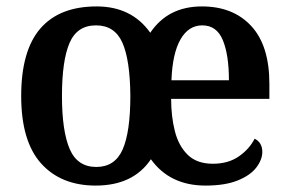

<svg xmlns="http://www.w3.org/2000/svg" viewBox="-20 -568 900 598"><path d="M278 10Q170 10 108 -59Q46 -128 46 -269Q46 -410 105.5 -479Q165 -548 281 -548Q390 -548 448 -466Q503 -548 609 -548Q706 -548 762.5 -487Q819 -426 819 -307V-260H513Q513 -206 524.5 -160Q536 -114 564.5 -86Q593 -58 643 -58Q691 -58 724 -81Q757 -104 773 -136Q784 -131 790.5 -120.5Q797 -110 797 -95Q797 -71 778.5 -46.5Q760 -22 720.5 -6Q681 10 620 10Q509 10 450 -72Q395 10 278 10ZM280 -48Q338 -48 362 -102.5Q386 -157 386 -270Q385 -382 361 -435.5Q337 -489 279 -489Q220 -489 196.5 -434Q173 -379 173 -269Q173 -160 197 -104Q221 -48 280 -48ZM693 -318Q693 -397 674 -443Q655 -489 610 -489Q567 -489 542 -445Q517 -401 514 -318Z"/></svg>

Font: Noto Serif SemiCondensed SemiBold
Style: Regular
Weight: 600
Width: 4
Designer: Monotype Design Team
Foundry: Monotype Imaging Inc.
Version: Version 2.013; ttfautohint (v1.8.4.7-5d5b)